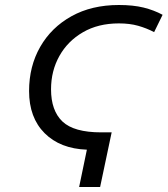

<svg xmlns="http://www.w3.org/2000/svg" viewBox="-20 -744 667 764"><path d="M294.9 0 325.7 -148.4Q219.2 -152.3 157.5 -214.1Q95.7 -275.9 95.7 -381.8Q95.7 -480 139.9 -557.4Q184.1 -634.8 264.4 -679.4Q344.7 -724.1 453.1 -724.1Q509.8 -724.1 551.3 -713.9Q592.8 -703.6 627 -685.1L593.3 -616.2Q563.5 -631.8 529.8 -641.4Q496.1 -650.9 453.1 -650.9Q370.6 -650.9 310.1 -615.7Q249.5 -580.6 216.3 -521.2Q183.1 -461.9 183.1 -388.7Q183.1 -303.7 228.5 -260.5Q273.9 -217.3 382.8 -217.3H424.3L378.4 0Z"/></svg>

Font: Open Sans
Style: Italic
Weight: 400
Italic angle: -12°
Designer: Monotype Design Team
Foundry: Monotype Imaging Inc.
Version: Version 3.000; ttfautohint (v1.8.4)